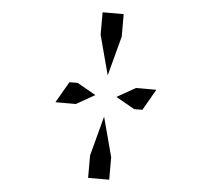

<svg xmlns="http://www.w3.org/2000/svg" viewBox="-52 -917 919 834"><g transform="rotate(5 408.0 -500.0)"><path d="M535 -546H624L571 -454H535L454 -500ZM281 -454H238H192L245 -546H281L362 -500ZM362 -763V-861H454V-763L408 -590ZM454 -237V-139H362V-237L408 -410Z"/></g></svg>

Font: DSEG14 Modern Mini
Style: Regular
Weight: 400
Designer: Keshikan(Twitter:@keshinomi_88pro)
Version: Version 0.46